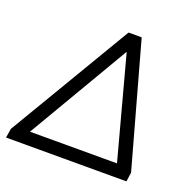

<svg xmlns="http://www.w3.org/2000/svg" viewBox="-124 -834 977 963"><g transform="rotate(20 364.5 -352.5)"><path d="M5.2 0 13.1 -49.2 402.5 -705H472.6L654.7 -49.2L647.8 0ZM425.4 -608.9 87.9 -34.3 93.4 -68.6H587L581.6 -34.3L427.4 -608.9Z"/></g></svg>

Font: Nunito Sans 12pt ExtraLight
Style: Italic
Weight: 200
Italic angle: -9°
Designer: Vernon Adams
Foundry: Vernon Adams
Version: Version 3.101;gftools[0.9.27]